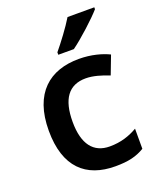

<svg xmlns="http://www.w3.org/2000/svg" viewBox="-143 -854 787 951"><g transform="rotate(-20 250.0 -378.0)"><path d="M470 -756V-766H329C302 -721 253 -656 222 -619V-606H304C353 -641 438 -719 470 -756ZM300 10C370 10 412 -1 454 -26V-132C412 -108 367 -92 307 -92C222 -92 175 -151 175 -269C175 -389 219 -450 309 -450C348 -450 390 -437 431 -421L468 -518C431 -536 376 -552 310 -552C157 -552 49 -467 49 -268C49 -76 145 10 300 10Z"/></g></svg>

Font: Noto Sans New Tai Lue Semibold
Style: Regular
Weight: 600
Designer: Monotype Design Team
Foundry: Monotype Imaging Inc.
Version: Version 2.004